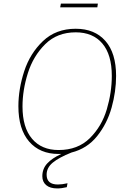

<svg xmlns="http://www.w3.org/2000/svg" viewBox="-20 -852 729 1075"><path d="M525 -811H317L321 -832H528ZM241 126Q241 181 304 181Q327 181 358 174L354 196Q325 203 301 203Q260 203 238.5 184.5Q217 166 217 135Q217 93 244 63.5Q271 34 323 10H308Q203 10 143 -59.5Q83 -129 83 -257Q83 -353 115.5 -453Q148 -553 220.5 -622Q293 -691 404 -691Q510 -691 570 -623Q630 -555 630 -427Q630 -340 605 -250Q580 -160 524 -90Q468 -20 380 2Q310 30 275.5 58.5Q241 87 241 126ZM308 -12Q416 -12 483 -78.5Q550 -145 578 -240Q606 -335 606 -427Q606 -546 553 -608.5Q500 -671 404 -671Q300 -671 233 -604.5Q166 -538 136 -442.5Q106 -347 106 -256Q106 -138 159.5 -75Q213 -12 308 -12Z"/></svg>

Font: FiraGO Thin
Style: Italic
Weight: 100
Italic angle: -8°
Designer: bBox Type GmbH
Foundry: bBox Type GmbH
Version: Version 1.001